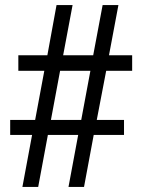

<svg xmlns="http://www.w3.org/2000/svg" viewBox="-20 -734 559 754"><path d="M68 0H130L168 -204H287L249 0H310L348 -204H467V-263H360L397 -456H499V-517H408L445 -714H383L346 -517H228L265 -714H202L166 -517H52V-456H154L118 -263H20V-204H106ZM180 -263 216 -456H335L299 -263Z"/></svg>

Font: Noto Serif Ethiopic SemiCondensed Medium
Style: Regular
Weight: 500
Width: 4
Designer: Monotype Design Team
Foundry: Monotype Imaging Inc.
Version: Version 2.102